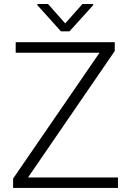

<svg xmlns="http://www.w3.org/2000/svg" viewBox="-20 -917 638 937"><path d="M116.7 -50.8H555.7V0H43.9V-45.4L465.8 -659.7H56.6V-710.9H540V-668ZM298.3 -802.7 382.3 -897.5H434.6V-891.6L319.3 -764.2H277.3L162.1 -892.1V-897.5H214.4Z"/></svg>

Font: SteelSelectRoboto
Style: Regular
Weight: 300
Designer: Google
Version: Version 2.137; 2017